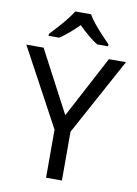

<svg xmlns="http://www.w3.org/2000/svg" viewBox="-101 -1009 768 1074"><g transform="rotate(10 283.0 -472.0)"><path d="M283 -363 469 -714H566L328 -277V0H238V-273L0 -714H98ZM327 -944Q339 -922 361.5 -894.5Q384 -867 408.5 -840.5Q433 -814 452 -795V-784H390Q364 -800 336 -823.5Q308 -847 281 -874Q254 -847 227 -824Q200 -801 174 -784H114V-795Q133 -815 156.5 -841Q180 -867 202 -894.5Q224 -922 237 -944Z"/></g></svg>

Font: Noto Sans Tagbanwa
Style: Regular
Weight: 400
Designer: Monotype Design Team
Foundry: Monotype Imaging Inc.
Version: Version 2.001; ttfautohint (v1.8.4.7-5d5b)